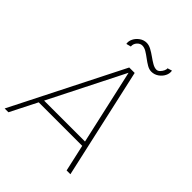

<svg xmlns="http://www.w3.org/2000/svg" viewBox="-271 -1013 1148 1148"><g transform="rotate(45 303.0 -439.0)"><path d="M323 -700H369L525.5 0H493.5L455.5 -170H87.5L1.5 0H-30.5ZM103 -200H449L342.5 -675ZM434 -775.5Q415.5 -775.5 396.5 -786.5Q377.5 -797.5 358.5 -812Q339.5 -826.5 321.2 -837.5Q303 -848.5 285.5 -848.5Q267.5 -848.5 253.2 -832.5Q239 -816.5 241 -795.5L211 -787.5Q207 -808 217.5 -829Q228 -850 248.2 -864.2Q268.5 -878.5 292.5 -878.5Q311.5 -878.5 332 -867.5Q352.5 -856.5 372.5 -842Q392.5 -827.5 411.5 -816.5Q430.5 -805.5 446.5 -805.5Q458.5 -805.5 468.5 -815.5Q478.5 -825.5 484.2 -838Q490 -850.5 488 -858.5L517 -867.5Q521 -846 510.2 -824.8Q499.5 -803.5 479 -789.5Q458.5 -775.5 434 -775.5Z"/></g></svg>

Font: Urbanist Thin
Style: Italic
Weight: 100
Italic angle: -8°
Designer: Corey Hu
Foundry: Corey Hu
Version: Version 1.321; ttfautohint (v1.8.4.7-5d5b)